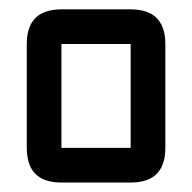

<svg xmlns="http://www.w3.org/2000/svg" viewBox="-20 -447 406 406"><path d="M256.3 -61H109.9Q36.6 -61 36.6 -134.3V-354Q36.6 -427.2 109.9 -427.2H256.3Q329.6 -427.2 329.6 -354V-134.3Q329.6 -61 256.3 -61ZM256.3 -134.3V-354H109.9V-134.3Z"/></svg>

Font: BabelStone Khitan Seals
Style: Regular
Weight: 400
Designer: Andrew West
Foundry: BabelStone
Version: Version 1.004